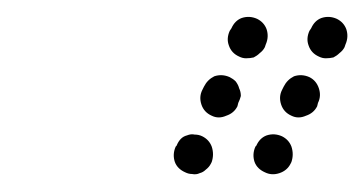

<svg xmlns="http://www.w3.org/2000/svg" viewBox="-20 -583 425 224"><path d="M184 -394Q187 -386 196 -382Q200 -380 204 -380Q209 -379 213 -381Q217 -382 220 -385Q224 -388 226 -392L227 -394Q230 -403 227 -412Q224 -420 216 -424Q212 -426 207 -426Q203 -427 198 -425Q194 -424 191 -421Q188 -418 186 -413L185 -412Q181 -403 184 -394ZM277 -394Q280 -386 289 -382Q297 -378 306 -381Q315 -384 319 -392L320 -394Q323 -403 320 -412Q317 -420 309 -424Q300 -428 291 -425Q283 -422 279 -413L278 -412Q274 -403 277 -394ZM215 -461Q218 -452 227 -448Q235 -444 244 -448Q253 -451 257 -459L258 -463Q260 -467 261 -471Q261 -476 259 -480Q258 -484 255 -488Q252 -491 248 -493Q239 -497 230 -494Q222 -490 218 -482L216 -478Q212 -470 215 -461ZM308 -461Q311 -452 320 -448Q328 -444 337 -448Q346 -451 350 -459L351 -463Q355 -471 352 -480Q349 -489 341 -493Q332 -497 323 -494Q315 -490 311 -482L309 -478Q305 -470 308 -461ZM247 -530Q250 -521 259 -517Q263 -515 267 -515Q272 -515 276 -516Q280 -518 283 -521Q287 -524 289 -528L290 -531Q294 -540 291 -549Q288 -557 280 -561Q271 -565 262 -562Q254 -559 250 -550L248 -547Q244 -538 247 -530ZM340 -530Q343 -521 352 -517Q356 -515 360 -515Q365 -515 369 -516Q373 -518 376 -521Q380 -524 382 -528L383 -531Q387 -540 384 -549Q381 -557 373 -561Q364 -565 355 -562Q347 -559 343 -550L341 -547Q337 -538 340 -530Z"/></svg>

Font: FRB American Cursive Guidelines Dotted Extrabold
Style: Bold Italic
Weight: 800
Italic angle: -25°
Version: Version 2.0;Modular Font Editor K font №1